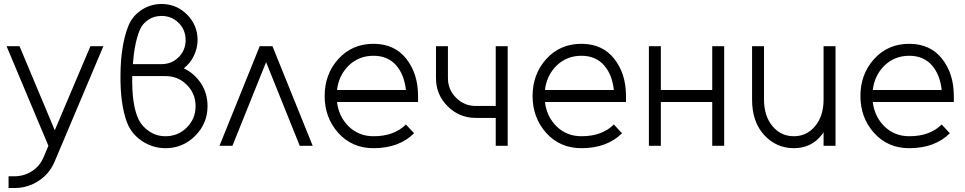

<svg xmlns="http://www.w3.org/2000/svg" viewBox="-20 -732 4846 964"><path d="M13 -500 223 0 199 57Q180 102 141 127Q101 153 53 153H23V212H53Q119 212 174 176Q228 141 254 80L499 -500H434L255 -78L78 -500Z M791 -712Q735 -712 689 -681Q642 -649 623 -598Q586 -502 585 -357Q584 -284 592 -224.5Q600 -165 617 -119Q639 -60 693 -24Q747 12 811 12Q898 12 960 -50Q1022 -112 1022 -199Q1022 -263 990 -312Q958 -362 903 -389Q919 -402 931.5 -417Q944 -432 953 -451Q962 -470 967 -490Q972 -510 972 -531Q972 -606 919 -659Q866 -712 791 -712ZM791 -652Q842 -652 877 -617Q912 -582 912 -531Q912 -480 877 -445Q842 -410 791 -410H647Q651 -464 660 -507.5Q669 -551 682 -582Q689 -598 699.5 -610.5Q710 -623 725 -633Q754 -652 791 -652ZM644 -350H811Q874 -350 918 -306Q962 -262 962 -199Q962 -136 918 -92Q874 -48 811 -48Q766 -48 730 -72Q712 -84 698 -99.5Q684 -115 675 -134Q641 -207 644 -350Z M1082 0 1284 -500H1348L1550 0H1485L1316 -420L1147 0Z M2079 -220V-250Q2079 -363 2019 -438Q1960 -512 1855 -512Q1748 -512 1679 -436Q1610 -360 1610 -250Q1610 -141 1679 -64Q1748 12 1855 12Q1920 12 1971 -7Q2022 -26 2059 -63L2018 -107Q1989 -78 1948.5 -63Q1908 -48 1855 -48Q1782 -48 1731 -97Q1681 -146 1672 -220ZM1855 -452Q1927 -452 1969 -404Q2010 -357 2018 -280H1672Q1681 -354 1731 -403Q1782 -452 1855 -452Z M2169 -500V-340Q2169 -257 2227 -199Q2286 -140 2369 -140H2469V0H2529V-500H2469V-200H2369Q2311 -200 2270 -241Q2229 -282 2229 -340V-500Z M3123 -220V-250Q3123 -363 3063 -438Q3004 -512 2899 -512Q2792 -512 2723 -436Q2654 -360 2654 -250Q2654 -141 2723 -64Q2792 12 2899 12Q2964 12 3015 -7Q3066 -26 3103 -63L3062 -107Q3033 -78 2992.5 -63Q2952 -48 2899 -48Q2826 -48 2775 -97Q2725 -146 2716 -220ZM2899 -452Q2971 -452 3013 -404Q3054 -357 3062 -280H2716Q2725 -354 2775 -403Q2826 -452 2899 -452Z M3238 0H3298V-220H3556V0H3616V-500H3556V-280H3298V-500H3238Z M3756 -500V-232Q3756 -121 3816 -55Q3877 12 3966 12Q4053 12 4105 -54Q4107 -57 4110 -60.5Q4113 -64 4115 -68V0H4175V-500H4115V-232Q4115 -149 4072 -98Q4030 -48 3966 -48Q3901 -48 3859 -98Q3816 -149 3816 -232V-500Z M4769 -220V-250Q4769 -363 4709 -438Q4650 -512 4545 -512Q4438 -512 4369 -436Q4300 -360 4300 -250Q4300 -141 4369 -64Q4438 12 4545 12Q4610 12 4661 -7Q4712 -26 4749 -63L4708 -107Q4679 -78 4638.5 -63Q4598 -48 4545 -48Q4472 -48 4421 -97Q4371 -146 4362 -220ZM4545 -452Q4617 -452 4659 -404Q4700 -357 4708 -280H4362Q4371 -354 4421 -403Q4472 -452 4545 -452Z"/></svg>

Font: Unageo Variable
Style: Regular
Weight: 300
Designer: Richard Sepsi
Foundry: Richard Sepsi
Version: Version 2.200